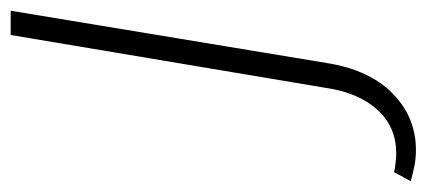

<svg xmlns="http://www.w3.org/2000/svg" viewBox="-260 -560 800 360"><g transform="rotate(90 140.0 -380.0)"><path d="M25.6 0H-19.9L78.1 -592.3Q90.9 -672.9 135.5 -716.4Q180 -759.9 241.5 -759.9Q256 -759.9 270.8 -757.1Q285.5 -754.3 299.7 -750L282.7 -718.8Q277.3 -720.5 266.7 -721.6Q256 -722.7 247.2 -723Q197.4 -722.7 165.7 -687.5Q133.9 -652.3 125 -592.3Z"/></g></svg>

Font: Inter Thin  BETA
Style: Italic
Weight: 100
Italic angle: -9.39999°
Designer: Rasmus Andersson
Foundry: rsms
Version: Version 3.011;git-f93a4a705